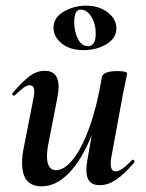

<svg xmlns="http://www.w3.org/2000/svg" viewBox="-20 -645 516 678"><path d="M58 -69Q58 -95 63 -119L98 -297Q101 -312 101 -321Q101 -344 85 -344Q75 -344 63.5 -335.5Q52 -327 33 -309Q31 -307 29 -307Q26 -307 24 -310.5Q22 -314 25 -317Q59 -357 84.5 -376Q110 -395 138 -395Q187 -395 187 -338Q187 -324 182 -297L151 -138Q146 -116 146 -93Q146 -44 178 -44Q207 -44 238 -82.5Q269 -121 296 -196Q323 -271 340 -374L358 -373Q339 -255 304 -168Q269 -81 223.5 -34Q178 13 127 13Q58 13 58 -69ZM285 -44Q285 -59 288 -77L340 -374Q345 -394 396 -394Q413 -394 421 -391.5Q429 -389 429 -386L425 -365Q415 -318 414 -312L373 -89Q371 -80 371 -67Q371 -40 388 -40Q409 -40 446 -80Q447 -81 449 -81Q452 -81 454 -77.5Q456 -74 454 -71Q418 -29 389.5 -10Q361 9 332 9Q285 9 285 -44ZM169 -547Q169 -583 205 -604Q241 -625 285 -625Q329 -625 360 -601.5Q391 -578 391 -545Q391 -510 356 -489Q321 -468 275 -468Q227 -468 198 -491.5Q169 -515 169 -547ZM318 -527Q318 -561 302.5 -586Q287 -611 265 -611Q242 -611 242 -567Q242 -534 255 -508Q268 -482 291 -482Q318 -482 318 -527Z"/></svg>

Font: Cormorant Garamond
Style: Bold Italic
Weight: 700
Italic angle: -10°
Designer: Christian Thalmann (Catharsis Fonts)
Foundry: Catharsis Fonts
Version: Version 4.000